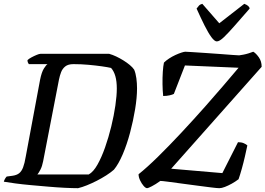

<svg xmlns="http://www.w3.org/2000/svg" viewBox="-31 -986 1391 1006"><path d="M378 0Q350 0 309 -2Q268 -4 222 -8Q176 -12 131 -16Q86 -20 49 -25Q12 -30 -11 -34Q-9 -42 -4.5 -49.5Q0 -57 4 -61L34 -65Q56 -68 69 -78Q82 -88 90 -109Q98 -130 104 -166L179 -568Q187 -608 199 -627Q211 -646 218 -650H120Q117 -654 115 -659Q113 -664 113 -671Q120 -678 134 -685.5Q148 -693 161.5 -698.5Q175 -704 181 -704H541Q559 -699 578 -690Q597 -681 615.5 -669.5Q634 -658 649 -645.5Q664 -633 672 -621Q680 -602 683.5 -576Q687 -550 687 -523Q687 -475 677 -414Q667 -353 650.5 -291Q634 -229 612 -177.5Q590 -126 566 -97Q549 -82 525.5 -67Q502 -52 475.5 -38.5Q449 -25 424 -15Q399 -5 378 0ZM165 -72H434Q458 -85 479.5 -123Q501 -161 519.5 -213.5Q538 -266 552 -323.5Q566 -381 573.5 -433Q581 -485 581 -522Q581 -560 573.5 -586.5Q566 -613 551 -630Q534 -634 502.5 -638.5Q471 -643 432.5 -646.5Q394 -650 354 -650Q326 -650 311 -638Q296 -626 289 -607.5Q282 -589 278 -569L195 -141Q190 -115 181 -97.5Q172 -80 165 -72ZM740 0Q732 0 721.5 -12Q711 -24 703 -41Q695 -58 695 -73Q740 -109 797.5 -165.5Q855 -222 918.5 -290Q982 -358 1045 -429Q1090 -480 1136.5 -534Q1183 -588 1219 -631L938 -643L880 -494Q873 -490 857.5 -486.5Q842 -483 824 -483Q821 -511 820.5 -545Q820 -579 822 -609.5Q824 -640 828 -658Q839 -669 855 -679.5Q871 -690 888.5 -698Q906 -706 920 -710.5Q934 -715 940 -715Q947 -715 976 -713Q1005 -711 1044.5 -708.5Q1084 -706 1122.5 -703Q1161 -700 1189 -698Q1217 -696 1222 -696Q1230 -697 1243.5 -699.5Q1257 -702 1271.5 -706.5Q1286 -711 1296 -715Q1310 -707 1325 -686Q1340 -665 1340 -636L866 -102L1134 -79L1216 -241Q1234 -241 1246.5 -235.5Q1259 -230 1265 -224Q1260 -200 1252.5 -167Q1245 -134 1236 -102Q1227 -70 1219 -47Q1202 -34 1183 -23.5Q1164 -13 1147 -6.5Q1130 0 1118 0Q1107 0 1075 -4Q1043 -8 1001.5 -13.5Q960 -19 919 -24.5Q878 -30 848 -34Q818 -38 809 -38Q784 -20 764.5 -10Q745 0 740 0ZM1105 -769Q1093 -769 1076.5 -791.5Q1060 -814 1040.5 -853Q1021 -892 999 -941Q1005 -949 1011 -956Q1017 -963 1029 -966L1118 -864L1249 -966Q1262 -961 1269 -955Q1276 -949 1277 -941Q1234 -892 1200 -853Q1166 -814 1142.5 -791.5Q1119 -769 1105 -769Z"/></svg>

Font: Texturina Medium 12pt Medium
Style: Italic
Weight: 500
Italic angle: -11°
Version: Version 1.002